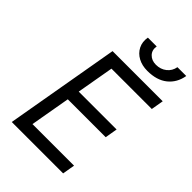

<svg xmlns="http://www.w3.org/2000/svg" viewBox="-260 -1003 1107 1107"><g transform="rotate(45 293.5 -449.5)"><path d="M178 -700H587L574 -624H245L149 -76H488L475 0H56ZM169 -397H514L501 -321H156ZM267 -899H339Q333 -865 354 -843Q375 -821 410 -821Q448 -821 475 -842.5Q502 -864 508 -899H580Q569 -835 523 -798Q477 -761 400 -761Q357 -761 324.5 -778.5Q292 -796 276 -827.5Q260 -859 267 -899Z"/></g></svg>

Font: Fixel Italic Variable 20240409 Display Thin
Style: Italic
Weight: 100
Italic angle: -10°
Designer: AlfaBravo + MacPaw
Foundry: Kyrylo Tkachov, Marchela Mozhyna, Serhii Makarenko, Maria Weinstein, Zakhar Kryvoshyya
Version: Version 1.211;Glyphs 3.2 (3225)